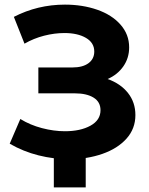

<svg xmlns="http://www.w3.org/2000/svg" viewBox="-20 -678 643 831"><path d="M566 -180Q566 -121 527.5 -78Q489 -35 423 -12Q357 11 279 11Q213 11 147 -5.5Q81 -22 22 -56L68 -163Q110 -137 161.5 -123.5Q213 -110 261 -110Q328 -110 371.5 -134Q415 -158 415 -201Q415 -237 385 -255.5Q355 -274 304 -274H146V-386H293Q338 -386 363 -404.5Q388 -423 388 -455Q388 -493 352 -514Q316 -535 259 -535Q216 -535 171 -523.5Q126 -512 86 -489L40 -605Q143 -658 261 -658Q337 -658 400.5 -636Q464 -614 501.5 -571.5Q539 -529 539 -473Q539 -427 514 -391Q489 -355 446 -336Q502 -316 534 -275.5Q566 -235 566 -180ZM351 133H213V-29H351Z"/></svg>

Font: Montserrat Ace
Style: Bold
Weight: 700
Designer: Julieta Ulanovsky
Foundry: Julieta Ulanovsky
Version: Version 1